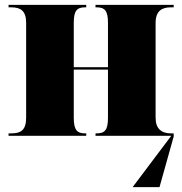

<svg xmlns="http://www.w3.org/2000/svg" viewBox="-20 -556 746 786"><path d="M15 0H333V-10H329C296 -10 282 -23 282 -74V-271H422V-74C422 -23 409 -10 375 -10H371V0H681L523 210H633L691 3V-10H680C642 -10 617 -28 617 -74V-462C617 -511 642 -526 680 -526H691V-536H371V-526H375C409 -526 422 -512 422 -463V-281H282V-462C282 -511 294 -526 328 -526H333V-536H15V-526H26C64 -526 87 -512 87 -463V-74C87 -23 65 -10 26 -10H15Z"/></svg>

Font: Noto Serif Display Black
Style: Regular
Weight: 900
Designer: Monotype Design Team
Foundry: Monotype Imaging Inc.
Version: Version 2.009